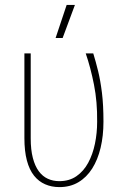

<svg xmlns="http://www.w3.org/2000/svg" viewBox="-20 -743 504 772"><path d="M78.1 -528.3H103.5V-187Q103.5 -140.6 112.1 -107.9Q120.6 -75.2 136 -54.4Q151.4 -33.7 172.4 -24.2Q193.4 -14.6 218.3 -14.6Q258.8 -14.6 287.6 -34.7Q316.4 -54.7 334.7 -88.6Q353 -122.6 361.8 -165.3Q370.6 -208 370.6 -253.4Q371.6 -333.5 357.9 -402.6Q344.2 -471.7 324.7 -528.3H355Q365.2 -495.1 374.5 -457.3Q383.8 -419.4 389.9 -370.1Q396 -320.8 396 -253.9Q396 -196.8 384.5 -148.7Q373 -100.6 350.6 -65.2Q328.1 -29.8 295.2 -10.3Q262.2 9.3 218.8 9.3Q187.5 9.3 161.6 -2Q135.7 -13.2 116.9 -36.6Q98.1 -60.1 88.1 -97.7Q78.1 -135.3 78.1 -188ZM203.6 -590.3 248 -723.1H281.2L231.9 -590.3Z"/></svg>

Font: Roboto Condensed Thin
Style: Regular
Weight: 250
Width: 3
Designer: Christian Robertson
Foundry: Google
Version: Version 3.009; 2024